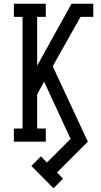

<svg xmlns="http://www.w3.org/2000/svg" viewBox="-20 -755 540 1023"><path d="M265 248 147 129 198 78 230 111 356 -15 251 -242 215 -320 178 -252V-70H224V0H54V-70H100V-665H54V-735H224V-665H178V-405L361 -735H477V-665H409L261 -402L448 0L284 164L316 197Z"/></svg>

Font: Iosevka Slab
Style: Regular
Weight: 400
Monospace: yes
Designer: Belleve Invis
Foundry: Belleve Invis
Version: Version 11.2.4; ttfautohint (v1.8.3)